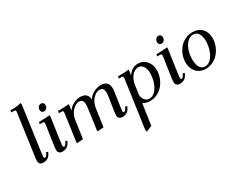

<svg xmlns="http://www.w3.org/2000/svg" viewBox="-113 -1364 2868 2285"><g transform="rotate(-30 1321.5 -221.5)"><path d="M73.2 -47.9Q73.2 -71.8 78.1 -105L155.8 -662.1Q158.2 -681.6 158.2 -683.1Q158.2 -693.4 151.4 -697.8Q144.5 -702.1 127 -702.1H97.2L101.1 -729Q141.6 -729 160.6 -729.5Q179.7 -730 204.1 -733.9Q228.5 -737.8 247.1 -746.1L252.9 -717.8L168 -104Q163.1 -68.8 163.1 -58.1Q163.1 -35.2 175.8 -35.2Q194.8 -35.2 210 -64.9L221.2 -86.9L244.1 -76.2L232.9 -54.2Q201.7 6.8 132.8 6.8Q104 6.8 88.6 -7.1Q73.2 -21 73.2 -47.9Z M320.8 -411.1 325.7 -439Q414.1 -439 477.5 -445.8L475.6 -418L430.7 -104Q425.8 -68.8 425.8 -58.1Q425.8 -35.2 438.5 -35.2Q457.5 -35.2 472.7 -64.9L483.9 -86.9L506.8 -76.2L495.6 -54.2Q464.4 6.8 395.5 6.8Q366.7 6.8 351.3 -7.1Q335.9 -21 335.9 -47.9Q335.9 -71.8 340.8 -105L378.9 -363.8Q381.8 -380.9 381.8 -391.1Q381.8 -402.8 375.5 -407Q369.1 -411.1 351.6 -411.1ZM402.8 -558.1Q402.8 -582 418 -599.6Q433.1 -617.2 455.6 -617.2Q471.7 -617.2 483.2 -606.2Q494.6 -595.2 494.6 -576.2Q494.6 -551.3 479.5 -534.2Q464.4 -517.1 440.9 -517.1Q424.8 -517.1 413.8 -529.8Q402.8 -542.5 402.8 -558.1Z M583.5 -411.1 588.4 -439Q675.8 -439 739.3 -445.8L737.3 -418L729.5 -363.8Q760.3 -405.8 804.9 -429Q849.6 -452.1 898.4 -452.1Q998.5 -452.1 1005.4 -357.9Q1038.1 -404.3 1085.2 -428.2Q1132.3 -452.1 1180.2 -452.1Q1287.6 -452.1 1287.6 -345.2Q1287.6 -323.2 1283.2 -294.9L1254.4 -104Q1249.5 -68.8 1249.5 -58.1Q1249.5 -35.2 1262.2 -35.2Q1281.2 -35.2 1296.4 -64.9L1307.6 -86.9L1330.6 -76.2L1319.3 -54.2Q1310.1 -35.6 1298.3 -23.2Q1286.6 -10.7 1273.4 -4.4Q1260.3 2 1247.6 4.4Q1234.9 6.8 1220.2 6.8Q1191.4 6.8 1175.8 -7.1Q1160.2 -21 1160.2 -47.9Q1160.2 -68.4 1165.5 -105L1194.3 -290Q1198.2 -313 1198.2 -334Q1198.2 -358.9 1193.1 -375.2Q1188 -391.6 1178.5 -398.9Q1168.9 -406.2 1160.2 -408.7Q1151.4 -411.1 1139.2 -411.1Q1094.7 -411.1 1050 -364.3Q1005.4 -317.4 994.6 -244.1L959.5 0L872.6 6.8L874.5 -17.1L912.6 -290Q916.5 -324.2 916.5 -334Q916.5 -358.9 911.4 -375.2Q906.2 -391.6 896.7 -398.9Q887.2 -406.2 878.4 -408.7Q869.6 -411.1 857.4 -411.1Q813 -411.1 768.1 -364.3Q723.1 -317.4 712.4 -244.1L677.2 0L590.3 6.8L592.3 -17.1L640.6 -363.8Q643.6 -380.9 643.6 -391.1Q643.6 -402.8 637.2 -407Q630.9 -411.1 613.3 -411.1Z M1374 274.9 1464.4 -363.8Q1467.3 -380.9 1467.3 -391.1Q1467.3 -402.8 1460.9 -407Q1454.6 -411.1 1437 -411.1H1407.2L1412.1 -439Q1498.5 -439 1562 -445.8L1560.1 -418L1553.2 -371.1Q1607.9 -452.1 1693.4 -452.1Q1759.8 -452.1 1804.9 -401.6Q1850.1 -351.1 1850.1 -272Q1850.1 -219.2 1831.1 -168.7Q1812 -118.2 1779.5 -79.3Q1747.1 -40.5 1700 -16.8Q1652.8 6.8 1600.1 6.8Q1544.9 6.8 1502.9 -20L1460.9 269L1381.3 303.2ZM1517.1 -113.8Q1524.9 -71.8 1547.4 -46.9Q1569.8 -22 1605 -22Q1634.8 -22 1661.1 -38.3Q1687.5 -54.7 1705.8 -81.3Q1724.1 -107.9 1737.3 -141.8Q1750.5 -175.8 1756.8 -211.2Q1763.2 -246.6 1763.2 -279.8Q1763.2 -338.4 1739 -375.7Q1714.8 -413.1 1673.3 -413.1Q1625 -413.1 1585.2 -366.5Q1545.4 -319.8 1535.2 -244.1Z M1935.1 -411.1 1939.9 -439Q2028.3 -439 2091.8 -445.8L2089.8 -418L2044.9 -104Q2040 -68.8 2040 -58.1Q2040 -35.2 2052.7 -35.2Q2071.8 -35.2 2086.9 -64.9L2098.1 -86.9L2121.1 -76.2L2109.9 -54.2Q2078.6 6.8 2009.8 6.8Q1981 6.8 1965.6 -7.1Q1950.2 -21 1950.2 -47.9Q1950.2 -71.8 1955.1 -105L1993.2 -363.8Q1996.1 -380.9 1996.1 -391.1Q1996.1 -402.8 1989.7 -407Q1983.4 -411.1 1965.8 -411.1ZM2017.1 -558.1Q2017.1 -582 2032.2 -599.6Q2047.4 -617.2 2069.8 -617.2Q2085.9 -617.2 2097.4 -606.2Q2108.9 -595.2 2108.9 -576.2Q2108.9 -551.3 2093.8 -534.2Q2078.6 -517.1 2055.2 -517.1Q2039.1 -517.1 2028.1 -529.8Q2017.1 -542.5 2017.1 -558.1Z M2190.4 -178.2Q2190.4 -231 2209 -280.8Q2227.5 -330.6 2259.8 -368.4Q2292 -406.2 2338.9 -429.2Q2385.7 -452.1 2438.5 -452.1Q2520.5 -452.1 2568.1 -402.6Q2615.7 -353 2615.7 -272Q2615.7 -219.2 2596.7 -168.9Q2577.6 -118.7 2545.2 -79.6Q2512.7 -40.5 2465.6 -16.8Q2418.5 6.8 2365.7 6.8Q2285.6 6.8 2238 -45.7Q2190.4 -98.1 2190.4 -178.2ZM2277.8 -169.9Q2277.8 -128.4 2286.9 -96.2Q2295.9 -64 2317.4 -43Q2338.9 -22 2370.6 -22Q2400.4 -22 2426.5 -38.3Q2452.6 -54.7 2470.9 -81.3Q2489.3 -107.9 2502.7 -141.8Q2516.1 -175.8 2522.5 -211.2Q2528.8 -246.6 2528.8 -279.8Q2528.8 -344.7 2504.9 -383.8Q2481 -422.9 2433.6 -422.9Q2385.3 -422.9 2348.6 -383.1Q2312 -343.3 2294.9 -286.6Q2277.8 -230 2277.8 -169.9Z"/></g></svg>

Font: Dihjauti
Style: Bold Italic
Weight: 700
Italic angle: -9°
Designer: T. Christopher White
Version: Version 3.0.0